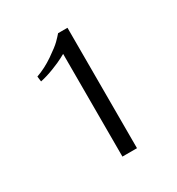

<svg xmlns="http://www.w3.org/2000/svg" viewBox="-96 -748 431 468"><g transform="rotate(-30 119.5 -514.5)"><path d="M117.2 -344.7V-633.8L106.4 -627.9Q95.7 -622.1 75.7 -614.3Q55.7 -606.4 37.1 -602.5L35.2 -617.2Q60.1 -626 84 -642.3Q107.9 -658.7 116.9 -667.7Q126 -676.8 131.8 -683.6H158.2V-344.7Z"/></g></svg>

Font: Buda
Style: light
Weight: 400
Version: Version 1.002